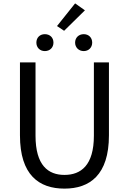

<svg xmlns="http://www.w3.org/2000/svg" viewBox="-20 -1102 761 1135"><path d="M361 13C510 13 624 -67 624 -302V-733H535V-300C535 -124 458 -68 361 -68C265 -68 190 -124 190 -300V-733H98V-302C98 -67 211 13 361 13ZM245 -800C275 -800 296 -821 296 -850C296 -880 275 -900 245 -900C216 -900 195 -880 195 -850C195 -821 216 -800 245 -800ZM359 -920 482 -1041 424 -1082 317 -948ZM475 -800C504 -800 525 -821 525 -850C525 -880 504 -900 475 -900C446 -900 424 -880 424 -850C424 -821 446 -800 475 -800Z"/></svg>

Font: Noto Sans CJK HK
Style: Regular
Weight: 400
Designer: Ryoko NISHIZUKA 西塚涼子 (kana, bopomofo & ideographs); Paul D. Hunt (Latin, Greek & Cyrillic); Sandoll Communications 산돌커뮤니
Foundry: Adobe
Version: Version 2.004;hotconv 1.0.118;makeotfexe 2.5.65603